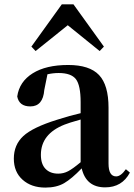

<svg xmlns="http://www.w3.org/2000/svg" viewBox="-20 -851 621 887"><path d="M293 -734.4 144.5 -615.2 125 -635.7 265.6 -831.1H319.3L460 -635.7L440.4 -615.2ZM352.5 -101.6V-298.8Q293.9 -282.2 278.3 -275.4Q168.9 -232.4 168.9 -135.7Q168.9 -92.8 190.4 -70.8Q211.9 -48.8 249 -48.8Q273.4 -48.8 294.9 -60.1Q316.4 -71.3 352.5 -101.6ZM561.5 -69.3 580.1 -53.7Q543.9 14.6 465.8 14.6Q377.9 14.6 357.4 -73.2Q311.5 -25.4 276.4 -4.9Q241.2 15.6 189.5 15.6Q125 15.6 84.5 -20.5Q43.9 -56.6 43.9 -118.2Q43.9 -181.6 87.4 -222.2Q130.9 -262.7 244.1 -297.9Q304.7 -317.4 352.5 -328.1V-378.9Q352.5 -457 330.6 -485.4Q308.6 -513.7 251 -513.7Q225.6 -513.7 199.2 -507.8L184.6 -435.5Q178.7 -359.4 120.1 -359.4Q68.4 -359.4 59.6 -405.3Q69.3 -473.6 130.9 -512.2Q192.4 -550.8 294.9 -550.8Q393.6 -550.8 437.5 -504.4Q481.4 -458 481.4 -353.5V-95.7Q481.4 -36.1 516.6 -36.1Q538.1 -36.1 561.5 -69.3Z"/></svg>

Font: GenYoMin TW TTF Bold
Style: Regular
Weight: 700
Version: Version 1.300